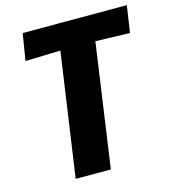

<svg xmlns="http://www.w3.org/2000/svg" viewBox="-111 -838 831 928"><g transform="rotate(-15 304.5 -373.5)"><path d="M153 0 242 -618 66 -613 88 -747H609L589 -613L417 -618L329 0Z"/></g></svg>

Font: Merriweather Sans ExtraBold
Style: Italic
Weight: 800
Italic angle: -7.5°
Designer: Eben Sorkin
Foundry: Eben Sorkin
Version: Version 2.001; ttfautohint (v1.8.3)